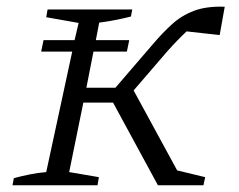

<svg xmlns="http://www.w3.org/2000/svg" viewBox="-20 -549 709 569"><path d="M17 0 21 -21Q43 -27 67.5 -32Q92 -37 117 -39L194 -396H102L109 -430H201L213 -481L117 -498L121 -521H372L368 -500Q348 -495 323.5 -490Q299 -485 274 -482L264 -430H363L356 -396H257L236 -289H322L433 -418Q461 -451 489.5 -477Q518 -503 555 -517Q592 -531 646 -529L631 -445L533 -456Q520 -444 505.5 -429Q491 -414 475 -396L376 -281L505 -44L588 -24L583 0H448L315 -245H227L185 -39L273 -24L269 0Z"/></svg>

Font: Piazzolla SC Light
Style: Italic
Weight: 300
Italic angle: -11.3°
Designer: Juan Pablo del Peral
Foundry: Huerta Tipografica
Version: Version 1.330